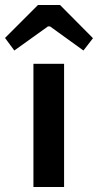

<svg xmlns="http://www.w3.org/2000/svg" viewBox="-61 -744 390 764"><path d="M309 -592 271 -543 138 -639H130L-4 -543L-41 -593L90 -724H178ZM194 0H72V-490H194Z"/></svg>

Font: Exo 2.0 Semi Bold
Style: Regular
Weight: 600
Designer: Natanael Gama
Version: Version 1.001;PS 001.001;hotconv 1.0.70;makeotf.lib2.5.58329